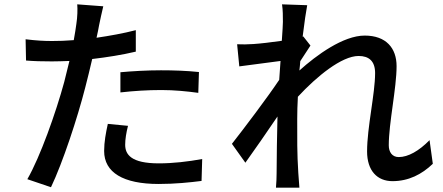

<svg xmlns="http://www.w3.org/2000/svg" viewBox="-20 -821 2040 885"><path d="M570 -241 477 -250C468 -209 460 -167 460 -125C460 -26 548 27 711 27C787 27 854 20 909 13L912 -88C846 -76 778 -68 712 -68C584 -68 557 -109 557 -154C557 -179 562 -210 570 -241ZM456 -792 336 -801C338 -779 337 -742 332 -711C330 -692 325 -666 320 -636C285 -633 251 -632 220 -632C182 -632 147 -634 98 -640L100 -542C136 -539 173 -538 219 -538C244 -538 271 -539 300 -540C292 -507 284 -474 276 -443C238 -303 165 -97 106 5L215 42C269 -71 337 -277 373 -418C384 -460 395 -506 405 -549C473 -557 543 -568 606 -583V-682C548 -667 486 -656 425 -647C430 -669 434 -689 437 -706C441 -726 450 -767 456 -792ZM535 -488V-395C598 -402 659 -406 724 -406C784 -406 843 -400 894 -393L897 -489C840 -495 780 -497 722 -497C658 -497 589 -493 535 -488Z M1284 -720C1284 -709 1282 -676 1279 -633C1231 -626 1179 -620 1148 -618C1119 -616 1098 -616 1073 -617L1083 -515C1143 -523 1226 -534 1273 -540C1271 -511 1269 -482 1267 -453C1213 -372 1104 -228 1049 -158L1111 -71C1153 -129 1212 -215 1259 -284C1256 -173 1256 -116 1255 -22C1255 -6 1254 23 1252 44H1360C1358 23 1356 -6 1355 -24C1349 -115 1350 -186 1350 -273C1350 -304 1351 -339 1353 -375C1440 -469 1555 -563 1633 -563C1681 -563 1709 -539 1709 -484C1709 -390 1672 -233 1672 -123C1672 -34 1719 14 1789 14C1863 14 1924 -17 1975 -66L1960 -175C1911 -125 1861 -97 1818 -97C1787 -97 1772 -121 1772 -151C1772 -254 1808 -415 1808 -516C1808 -599 1760 -657 1661 -657C1562 -657 1439 -567 1360 -496C1362 -511 1363 -525 1364 -539C1380 -564 1399 -593 1411 -611L1378 -653L1375 -652C1383 -718 1391 -771 1396 -797L1280 -801C1284 -774 1284 -746 1284 -720Z"/></svg>

Font: Source Han Sans JP Medium
Style: Regular
Weight: 500
Designer: Ryoko NISHIZUKA 西塚涼子 (kana, bopomofo & ideographs); Paul D. Hunt (Latin, Greek & Cyrillic); Sandoll Communications 산돌커뮤니
Foundry: Adobe
Version: Version 2.002;hotconv 1.0.116;makeotfexe 2.5.65601